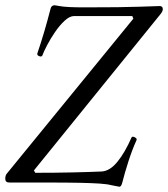

<svg xmlns="http://www.w3.org/2000/svg" viewBox="-41 -694 639 730"><path d="M413 16 382 10Q367 6 338 4Q309 2 260.5 1Q212 0 136 0H-5Q-21 0 -21 -14Q-21 -27 -15 -34L466 -623L462 -633H241Q224 -633 205 -615.5Q186 -598 168.5 -572.5Q151 -547 138 -522Q125 -497 120 -483Q117 -477 108 -480.5Q99 -484 101 -491Q115 -532 127.5 -574.5Q140 -617 151 -660Q154 -674 167 -674Q170 -674 185 -671Q210 -666 280 -666Q425 -666 491 -668.5Q557 -671 566 -671Q578 -671 578 -659Q578 -651 569 -640L88 -46L93 -37Q171 -37 236 -38.5Q301 -40 346 -42Q377 -44 405.5 -79Q434 -114 459 -171Q462 -177 471.5 -172Q481 -167 478 -161Q462 -126 447.5 -81Q433 -36 424 0Q420 16 413 16Z"/></svg>

Font: Junicode Two Beta Condensed
Style: Italic
Weight: 400
Width: 3
Italic angle: -9°
Version: Version 1.053; ttfautohint (v1.8.4)